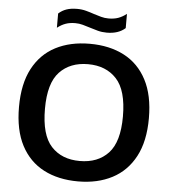

<svg xmlns="http://www.w3.org/2000/svg" viewBox="-61 -989 939 1055"><g transform="rotate(5 408.0 -462.0)"><path d="M408 9.5Q299.5 9.5 219 -32.2Q138.5 -74 94.2 -158.2Q50 -242.5 50 -370Q50 -497.5 94.5 -581.8Q139 -666 219.5 -707.8Q300 -749.5 408 -749.5Q517 -749.5 597.5 -707.5Q678 -665.5 722.2 -581.2Q766.5 -497 766.5 -370Q766.5 -243 721.8 -158.8Q677 -74.5 596.5 -32.5Q516 9.5 408 9.5ZM408 -103Q508 -103 565.8 -165Q623.5 -227 623.5 -367Q623.5 -511.5 565.2 -574.2Q507 -637 408 -637Q309.5 -637 251.2 -575.5Q193 -514 193 -373Q193 -228 250.8 -165.5Q308.5 -103 408 -103ZM494.5 -818.5Q468 -818.5 444.8 -824.8Q421.5 -831 400 -838Q379.5 -844.5 359.8 -850Q340 -855.5 318.5 -855.5Q288 -855.5 265 -847.2Q242 -839 219.5 -821.5V-900Q238.5 -917.5 263 -926Q287.5 -934.5 321.5 -934.5Q348 -934.5 371.2 -928.2Q394.5 -922 416 -914.5Q436.5 -908 456.2 -902.5Q476 -897 497.5 -897Q528 -897 551 -905.2Q574 -913.5 596.5 -931V-852.5Q559 -818.5 494.5 -818.5Z"/></g></svg>

Font: Encode Sans SemiExpanded SemiExpanded SemiBold
Style: Regular
Weight: 600
Width: 6
Designer: Multiple Designers
Foundry: Impallari Type
Version: Version 3.000; ttfautohint (v1.8.3) -l 8 -r 50 -G 200 -x 14 